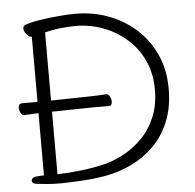

<svg xmlns="http://www.w3.org/2000/svg" viewBox="-51 -762 831 820"><g transform="rotate(-5 364.0 -352.0)"><path d="M169 6Q144 6 119.5 4Q95 2 72 -1Q54 -4 54 -16Q54 -21 59 -26Q64 -31 73 -32Q81 -33 94.5 -33.5Q108 -34 108 -34V-301L47 -298H46Q38 -298 32 -308.5Q26 -319 26 -330Q26 -338 29.5 -343.5Q33 -349 41 -349H108V-628Q95 -630 85 -642.5Q75 -655 75 -667Q75 -677 84 -681Q104 -689 142.5 -695.5Q181 -702 225 -706Q269 -710 303 -710Q377 -710 443.5 -685Q510 -660 561 -614Q612 -568 641.5 -503Q671 -438 671 -357Q671 -276 645.5 -215Q620 -154 577 -112Q534 -70 481 -45Q428 -20 374 -10Q323 -1 276 2Q229 5 183 6ZM332 -305 166 -302V-34Q214 -35 265.5 -41Q317 -47 365 -58Q407 -68 450 -90.5Q493 -113 530 -149.5Q567 -186 589.5 -238Q612 -290 612 -358Q612 -428 586 -483.5Q560 -539 515 -578Q470 -617 414 -637.5Q358 -658 298 -658Q265 -658 231 -654Q197 -650 166 -642V-350L331 -353Q348 -353 366 -354Q384 -355 403 -356H404Q412 -356 418 -345Q424 -334 424 -323Q424 -305 410 -305Z"/></g></svg>

Font: Moon Stars Kai T HW Light
Style: Regular
Weight: 300
Designer: GuiWonder
Version: Version 1.101